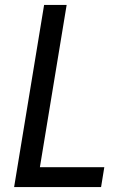

<svg xmlns="http://www.w3.org/2000/svg" viewBox="-20 -755 540 775"><path d="M37 0 158 -735H249L141 -80H401L388 0Z"/></svg>

Font: Iosevka SS18 Medium
Style: Italic
Weight: 500
Italic angle: -9°
Monospace: yes
Designer: Belleve Invis
Foundry: Belleve Invis
Version: Version 25.1.1; ttfautohint (v1.8.4)